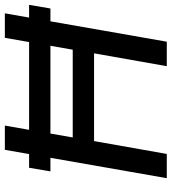

<svg xmlns="http://www.w3.org/2000/svg" viewBox="22 -730 708 792"><g transform="rotate(-90 376.0 -334.0)"><path d="M37 0 154 -668H254L205 -388H567L616 -668H717L600 0H499L552 -300H190L137 0ZM65 -480 80 -568H752L737 -480Z"/></g></svg>

Font: Gantari Medium
Style: Italic
Weight: 500
Italic angle: -10°
Designer: Anugrah Pasau
Foundry: Lafontype
Version: Version 1.000